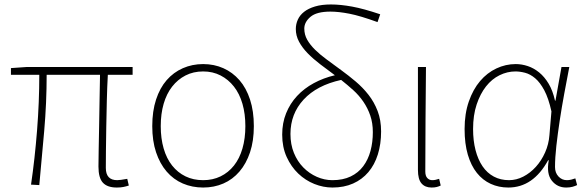

<svg xmlns="http://www.w3.org/2000/svg" viewBox="-20 -827 2629 860"><path d="M503 13Q461 13 441 -8.5Q421 -30 421 -81Q421 -108 422 -156.5Q423 -205 424 -262.5Q425 -320 426 -380.5Q427 -441 428 -492H189Q189 -367 178 -240.5Q167 -114 156 2L119 0Q136 -116 146 -243Q156 -370 156 -492H29V-522L101 -527H574V-492H463Q460 -439 458.5 -377.5Q457 -316 456 -257.5Q455 -199 454.5 -150.5Q454 -102 454 -75Q454 -20 505 -20Q512 -20 522.5 -21.5Q533 -23 550 -26L557 4Q545 8 532.5 10.5Q520 13 503 13Z M890 13Q841 13 799 -5Q757 -23 726.5 -58.5Q696 -94 679 -145Q662 -196 662 -262Q662 -329 679 -381Q696 -433 726.5 -468Q757 -503 799 -521.5Q841 -540 890 -540Q939 -540 980.5 -521.5Q1022 -503 1052.5 -468Q1083 -433 1100 -381Q1117 -329 1117 -262Q1117 -196 1100 -145Q1083 -94 1052.5 -58.5Q1022 -23 980.5 -5Q939 13 890 13ZM890 -20Q933 -20 968 -37Q1003 -54 1028 -85.5Q1053 -117 1066 -162Q1079 -207 1079 -262Q1079 -317 1066 -362Q1053 -407 1028 -439Q1003 -471 968 -489Q933 -507 890 -507Q846 -507 811 -489Q776 -471 751 -439Q726 -407 713 -362Q700 -317 700 -262Q700 -207 713 -162Q726 -117 751 -85.5Q776 -54 811 -37Q846 -20 890 -20Z M1469 -20Q1516 -20 1550.5 -36.5Q1585 -53 1607 -82.5Q1629 -112 1639.5 -151Q1650 -190 1650 -235Q1650 -276 1638.5 -309.5Q1627 -343 1607.5 -371.5Q1588 -400 1562 -423.5Q1536 -447 1508 -469Q1399 -445 1340 -381Q1281 -317 1281 -227Q1281 -180 1296.5 -142Q1312 -104 1338.5 -77Q1365 -50 1399 -35Q1433 -20 1469 -20ZM1671 -728Q1594 -756 1545.5 -765.5Q1497 -775 1460 -775Q1398 -775 1370.5 -751.5Q1343 -728 1343 -699Q1343 -672 1356 -649Q1369 -626 1391.5 -604Q1414 -582 1444 -560Q1474 -538 1508 -513Q1541 -489 1573 -462Q1605 -435 1630.5 -402.5Q1656 -370 1671.5 -329.5Q1687 -289 1687 -238Q1687 -182 1672.5 -135.5Q1658 -89 1630 -56Q1602 -23 1561.5 -5Q1521 13 1469 13Q1428 13 1388 -3Q1348 -19 1316 -49.5Q1284 -80 1264 -124Q1244 -168 1244 -224Q1244 -276 1261.5 -319.5Q1279 -363 1310.5 -397Q1342 -431 1385.5 -454.5Q1429 -478 1480 -490Q1446 -515 1414.5 -539Q1383 -563 1358.5 -588Q1334 -613 1319.5 -640Q1305 -667 1305 -697Q1305 -719 1314 -739Q1323 -759 1342 -774Q1361 -789 1391 -798Q1421 -807 1462 -807Q1505 -807 1557 -797.5Q1609 -788 1683 -763Z M1913 13Q1884 13 1868 -5.5Q1852 -24 1852 -66V-527H1888Q1887 -407 1886 -292.5Q1885 -178 1885 -59Q1885 -39 1894 -29.5Q1903 -20 1916 -20Q1924 -20 1930.5 -21.5Q1937 -23 1947 -26L1954 4Q1946 8 1936.5 10.5Q1927 13 1913 13Z M2257 13Q2214 13 2178 -3.5Q2142 -20 2116 -52.5Q2090 -85 2075.5 -134Q2061 -183 2061 -249Q2061 -318 2080 -372.5Q2099 -427 2130.5 -464Q2162 -501 2203.5 -520.5Q2245 -540 2290 -540Q2317 -540 2344 -531Q2371 -522 2395 -502.5Q2419 -483 2437.5 -452Q2456 -421 2466 -376H2468L2495 -527H2530Q2519 -470 2507.5 -408Q2496 -346 2487 -286.5Q2478 -227 2472 -173.5Q2466 -120 2466 -79Q2466 -53 2481.5 -36.5Q2497 -20 2519 -20Q2529 -20 2539 -22.5Q2549 -25 2557 -28L2565 2Q2557 6 2545 9.5Q2533 13 2516 13Q2476 13 2451.5 -18Q2427 -49 2438 -109H2435Q2368 13 2257 13ZM2260 -20Q2293 -20 2324 -36Q2355 -52 2380 -79.5Q2405 -107 2421.5 -144Q2438 -181 2441 -222L2450 -328Q2437 -387 2418 -422.5Q2399 -458 2377 -476.5Q2355 -495 2332 -501Q2309 -507 2289 -507Q2252 -507 2217.5 -490Q2183 -473 2157 -440Q2131 -407 2115 -359Q2099 -311 2099 -249Q2099 -197 2110 -154.5Q2121 -112 2141.5 -82Q2162 -52 2192 -36Q2222 -20 2260 -20Z"/></svg>

Font: SpoqaHanSans
Style: Thin
Weight: 250
Designer: [Spoqa Han Sans] Dong-huui Kim \uAE40 \uB3D9 \uD718   [Noto Sans] Ryoko NISHIZUKA \u897F \u585A \u6DBC \u5B50  (kana & i
Foundry: Spoqa (http://bi.spoqa.com)
Version: Version 1.004;PS 1.004;hotconv 1.0.82;makeotf.lib2.5.63406